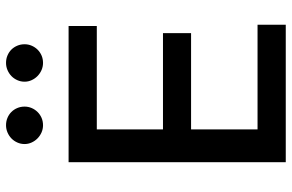

<svg xmlns="http://www.w3.org/2000/svg" viewBox="-187 -790 977 643"><g transform="rotate(-90 301.5 -468.5)"><path d="M79.9 -727.3H535.9V-632.8H189.6V-411.2H512.1V-317.1H189.6V-94.5H540.1V0H79.9ZM349.4 -874.6Q349.4 -887.8 354.6 -899.1Q359.7 -910.5 368.4 -918.9Q377.1 -927.2 388.5 -932Q399.9 -936.8 412.3 -936.8Q425.8 -936.8 437.1 -932Q448.5 -927.2 456.9 -918.9Q465.2 -910.5 470 -899.1Q474.8 -887.8 474.8 -874.6Q474.8 -862.2 470 -851Q465.2 -839.8 456.9 -831.3Q448.5 -822.8 437.1 -817.8Q425.8 -812.9 412.3 -812.9Q399.9 -812.9 388.5 -817.8Q377.1 -822.8 368.4 -831.3Q359.7 -839.8 354.6 -851Q349.4 -862.2 349.4 -874.6ZM140.6 -874.6Q140.6 -887.8 145.8 -899.1Q150.9 -910.5 159.6 -918.9Q168.3 -927.2 179.7 -932Q191.1 -936.8 203.5 -936.8Q217 -936.8 228.3 -932Q239.7 -927.2 248 -918.9Q256.4 -910.5 261.2 -899.1Q266 -887.8 266 -874.6Q266 -862.2 261.2 -851Q256.4 -839.8 248 -831.3Q239.7 -822.8 228.3 -817.8Q217 -812.9 203.5 -812.9Q191.1 -812.9 179.7 -817.8Q168.3 -822.8 159.6 -831.3Q150.9 -839.8 145.8 -851Q140.6 -862.2 140.6 -874.6Z"/></g></svg>

Font: Cannonade Med
Style: Regular
Weight: 500
Designer: Rasmus Andersson
Foundry: rsms
Version: Version 3.012;git-f93a4a705